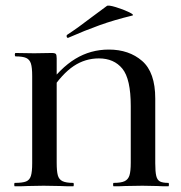

<svg xmlns="http://www.w3.org/2000/svg" viewBox="-20 -654 634 674"><path d="M237 -12Q239 -12 239 -6Q239 0 237 0Q209 0 192 -1L133 -2L77 -1Q61 0 32 0Q30 0 30 -6Q30 -12 32 -12Q59 -12 71.5 -17Q84 -22 88.5 -36.5Q93 -51 93 -81V-387Q93 -417 88.5 -431Q84 -445 72 -450.5Q60 -456 35 -456Q32 -456 32 -462Q32 -468 35 -468L100 -467L161 -468Q173 -468 176 -464.5Q179 -461 179 -449V-83Q179 -53 183 -38.5Q187 -24 199.5 -18Q212 -12 237 -12ZM362 -480Q433 -480 479 -440Q525 -400 525 -308V-81Q525 -51 528.5 -36.5Q532 -22 541.5 -17Q551 -12 571 -12Q573 -12 573 -6Q573 0 571 0Q546 0 532 -1L480 -2L419 -1Q404 0 379 0Q377 0 377 -6Q377 -12 379 -12Q405 -12 417.5 -18Q430 -24 434.5 -38.5Q439 -53 439 -83V-282Q439 -377 409.5 -413Q380 -449 327 -449Q279 -449 238.5 -422Q198 -395 157 -333L142 -346Q191 -415 244.5 -447.5Q298 -480 362 -480ZM219 -521Q215 -521 214 -525.5Q213 -530 216 -532Q253 -556 305 -596L355 -633Q360 -637 386.5 -629Q413 -621 433.5 -611Q454 -601 443 -599Q381 -584 329.5 -565.5Q278 -547 221 -522Z"/></svg>

Font: Cormorant Unicase SemiBold
Style: Regular
Weight: 600
Designer: Christian Thalmann (Catharsis Fonts)
Foundry: Catharsis Fonts
Version: Version 4.000